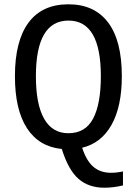

<svg xmlns="http://www.w3.org/2000/svg" viewBox="-20 -689 640 898"><path d="M549.8 -332.5Q549.8 -190.9 501.7 -105.2Q453.6 -19.5 364.3 2Q384.3 63.5 417 91.3Q449.7 119.1 499 119.1Q525.9 119.1 555.2 112.8V178.2Q509.8 189 468.3 189Q395 189 347.4 147.7Q299.8 106.4 269 7.8Q162.1 -2.9 106 -89.6Q49.8 -176.3 49.8 -332.5Q49.8 -497.1 113.3 -583Q176.8 -668.9 300.3 -668.9Q420.9 -668.9 485.4 -584.2Q549.8 -499.5 549.8 -332.5ZM451.7 -332.5Q451.7 -592.8 300.3 -592.8Q147.9 -592.8 147.9 -332.5Q147.9 -200.7 186.5 -133.3Q225.1 -65.9 299.8 -65.9Q379.4 -65.9 415.5 -134.3Q451.7 -202.6 451.7 -332.5Z"/></svg>

Font: Cousine
Style: Regular
Weight: 400
Monospace: yes
Designer: Steve Matteson
Foundry: Monotype Imaging Inc.
Version: Version 1.21